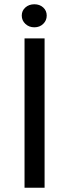

<svg xmlns="http://www.w3.org/2000/svg" viewBox="-20 -880 325 900"><path d="M189 0H95V-700H189ZM141 -752Q116 -752 99 -768Q82 -784 82 -807Q82 -830 99 -845Q116 -860 141 -860Q166 -860 182.5 -845Q199 -830 199 -807Q199 -784 182.5 -768Q166 -752 141 -752Z"/></svg>

Font: Tilda Sans Medium
Style: Regular
Weight: 500
Designer: ParaType Ltd
Foundry: ParaType Ltd
Version: Version 1.009